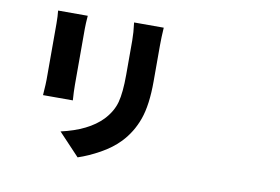

<svg xmlns="http://www.w3.org/2000/svg" viewBox="-86 -933 1671 1146"><g transform="rotate(10 750.0 -360.0)"><path d="M179.7 -777.3H359.4Q355.5 -726.6 355.5 -698.2V-358.4Q355.5 -317.4 359.4 -264.6H178.7Q178.7 -270.5 180.2 -289.6Q181.6 -308.6 182.6 -327.1Q183.6 -345.7 183.6 -359.4V-698.2Q183.6 -743.2 179.7 -777.3ZM638.7 -786.1H818.4Q814.5 -725.6 814.5 -677.7V-460Q814.5 -317.4 783.7 -230.5Q752.9 -143.6 691.4 -79.1Q644.5 -30.3 576.7 7.3Q508.8 44.9 446.3 65.4L319.3 -69.3Q483.4 -106.4 565.4 -191.4Q614.3 -243.2 630.4 -302.7Q646.5 -362.3 646.5 -470.7V-677.7Q646.5 -725.6 638.7 -786.1Z"/></g></svg>

Font: Bpmf Zihi Sans Heavy
Style: Heavy
Weight: 900
Foundry: But Ko
Version: Version 1.320